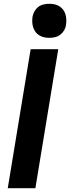

<svg xmlns="http://www.w3.org/2000/svg" viewBox="-20 -995 371 1015"><path d="M21 0 142 -735H288L167 0ZM241 -795Q227 -795 213 -798Q199 -801 187 -808.5Q175 -816 167.5 -826.5Q160 -837 155.5 -850.5Q151 -864 150.5 -878Q150 -892 152 -907Q155 -922 162.5 -935.5Q170 -949 182.5 -958.5Q195 -968 210.5 -971.5Q226 -975 241 -975Q255 -975 269 -972Q283 -969 294.5 -961.5Q306 -954 314 -943.5Q322 -933 326 -919.5Q330 -906 330.5 -892Q331 -878 329 -863Q327 -848 319 -834.5Q311 -821 298.5 -811.5Q286 -802 271 -798.5Q256 -795 241 -795Z"/></svg>

Font: Iosevka Aile Heavy Oblique
Style: Regular
Weight: 900
Italic angle: -9°
Designer: Belleve Invis
Foundry: Belleve Invis
Version: Version 31.1.0; ttfautohint (v1.8.4)